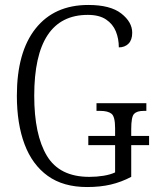

<svg xmlns="http://www.w3.org/2000/svg" viewBox="-20 -744 623 774"><path d="M331 10Q235 10 172.5 -35Q110 -80 79 -162.5Q48 -245 48 -358Q48 -534 123.5 -629Q199 -724 336 -724Q425 -724 469 -689.5Q513 -655 513 -612Q513 -583 498 -568Q483 -553 459 -553Q459 -588 447 -617.5Q435 -647 407.5 -665.5Q380 -684 334 -684Q118 -684 118 -358Q118 -201 169 -116Q220 -31 340 -31Q370 -31 397.5 -35.5Q425 -40 444 -49V-159H336V-196H444V-227Q444 -274 429.5 -285.5Q415 -297 384 -297H369V-328H570V-297H559Q532 -297 520.5 -285Q509 -273 509 -224V-196H581V-159H509V-31Q469 -10 426.5 0Q384 10 331 10Z"/></svg>

Font: Noto Serif Condensed Light
Style: Regular
Weight: 300
Width: 3
Designer: Monotype Design Team
Foundry: Monotype Imaging Inc.
Version: Version 2.013